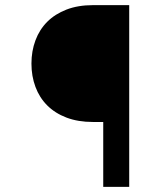

<svg xmlns="http://www.w3.org/2000/svg" viewBox="-20 -731 640 751"><path d="M383.8 0V-253.9H343.3Q285.2 -253.9 240.2 -271Q195.3 -288.1 164.8 -318.6Q134.3 -349.1 118.7 -391.1Q103 -433.1 103 -482.4Q103 -531.2 118.7 -573.2Q134.3 -615.2 164.8 -645.8Q195.3 -676.3 240.2 -693.6Q285.2 -710.9 343.3 -710.9H485.4V0Z"/></svg>

Font: TypoPRO Roboto Mono
Style: Regular
Weight: 500
Designer: Google
Version: Version 2.000986; 2015; ttfautohint (v1.3)